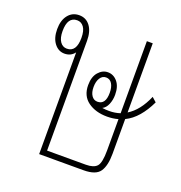

<svg xmlns="http://www.w3.org/2000/svg" viewBox="-106 -645 695 736"><g transform="rotate(20 242.0 -276.5)"><path d="M327 -224Q280 -224 249 -246.5Q218 -269 218 -313Q218 -347 234.5 -366Q251 -385 273 -385Q296 -385 312 -366Q328 -347 328 -313Q328 -292 320.5 -274Q313 -256 299 -249Q306 -248 313 -247.5Q320 -247 327 -247Q351 -247 372 -254V-548H396V-266Q439 -292 466 -355L484 -339Q467 -303 445 -277.5Q423 -252 396 -239V-97Q396 -49 379.5 -24.5Q363 0 313 0H132V-415Q117 -395 91 -395Q66 -395 49.5 -416.5Q33 -438 33 -474Q33 -510 50 -531.5Q67 -553 95 -553Q123 -553 139.5 -531Q156 -509 156 -471V-23H314Q346 -23 359 -37.5Q372 -52 372 -102V-230Q351 -224 327 -224ZM93 -416Q132 -416 132 -474Q132 -503 121.5 -517.5Q111 -532 94 -532Q55 -532 55 -474Q55 -446 65.5 -431Q76 -416 93 -416ZM273 -265Q306 -265 306 -313Q306 -336 297.5 -350Q289 -364 273 -364Q258 -364 249 -350Q240 -336 240 -313Q240 -291 249 -278Q258 -265 273 -265Z"/></g></svg>

Font: Noto Sans Thai Looped ExtraCondensed Thin
Style: Regular
Weight: 100
Width: 2
Designer: Sasikarn Vongin, Ben Mitchell
Foundry: The Fontpad Ltd
Version: Version 1.001; ttfautohint (v1.8.4.7-5d5b)